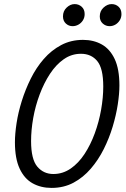

<svg xmlns="http://www.w3.org/2000/svg" viewBox="-20 -904 614 939"><path d="M232 15Q180 15 139.5 -7.5Q99 -30 76 -79.5Q53 -129 53 -208Q53 -249 61 -301.5Q69 -354 86.5 -410Q104 -466 130.5 -519.5Q157 -573 194 -615.5Q231 -658 279 -683.5Q327 -709 386 -709Q438 -709 478 -686.5Q518 -664 541 -615Q564 -566 564 -486Q564 -446 556 -393.5Q548 -341 531 -284.5Q514 -228 487.5 -175Q461 -122 424 -79Q387 -36 339.5 -10.5Q292 15 232 15ZM241 -53Q287 -53 325.5 -79.5Q364 -106 393.5 -151Q423 -196 443.5 -252Q464 -308 474.5 -367.5Q485 -427 485 -481Q485 -570 455.5 -605.5Q426 -641 376 -641Q330 -641 292 -614.5Q254 -588 224.5 -543Q195 -498 174 -442Q153 -386 142.5 -327Q132 -268 132 -214Q132 -125 162.5 -89Q193 -53 241 -53ZM335 -776Q316 -776 302 -789Q288 -802 288 -824Q288 -850 306 -867Q324 -884 345 -884Q365 -884 379.5 -871Q394 -858 394 -835Q394 -818 385.5 -804.5Q377 -791 363.5 -783.5Q350 -776 335 -776ZM516 -776Q497 -776 482.5 -789Q468 -802 468 -824Q468 -850 486.5 -867Q505 -884 526 -884Q546 -884 560 -871Q574 -858 574 -835Q574 -818 565.5 -804.5Q557 -791 544 -783.5Q531 -776 516 -776Z"/></svg>

Font: Ubuntu Sans Mono
Style: Italic
Weight: 400
Italic angle: -13.5°
Monospace: yes
Designer: Dalton Maag Ltd
Foundry: Dalton Maag Ltd
Version: Version 1.006